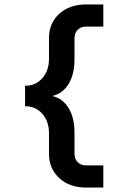

<svg xmlns="http://www.w3.org/2000/svg" viewBox="-20 -736 516 866"><path d="M201 -42V-135Q201 -188 171 -222.5Q141 -257 93 -257V-349Q141 -349 171 -383.5Q201 -418 201 -471V-564Q201 -632 247.5 -674Q294 -716 368 -716H446V-616H368Q345 -616 330.5 -601.5Q316 -587 316 -564V-468Q316 -401 289.5 -357.5Q263 -314 216 -303Q263 -292 289.5 -248.5Q316 -205 316 -138V-42Q316 -19 330.5 -4.5Q345 10 368 10H446V110H368Q294 110 247.5 67.5Q201 25 201 -42Z"/></svg>

Font: MedMera Sans Semibold
Style: Regular
Weight: 600
Designer: Kasper Nordkvist
Foundry: UNCUT.wtf
Version: Version 1.300